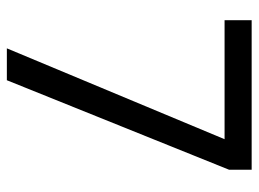

<svg xmlns="http://www.w3.org/2000/svg" viewBox="-117 -703 754 560"><g transform="rotate(90 260.0 -423.0)"><path d="M121 -66H214L475 -714V-780H39V-701H386Z"/></g></svg>

Font: Noto Sans Malayalam UI SemiCondensed
Style: Regular
Weight: 400
Width: 4
Designer: Jelle Bosma - Monotype Design Team
Foundry: Monotype Imaging Inc.
Version: Version 2.104